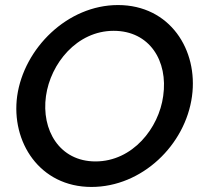

<svg xmlns="http://www.w3.org/2000/svg" viewBox="-20 -735 806 760"><path d="M342 5C542 5 714 -161 740 -354C765 -537 653 -715 447 -715C247 -715 75 -544 48 -355C23 -173 137 5 342 5ZM358 -96C215 -96 143 -221 162 -355C180 -483 284 -613 430 -613C572 -613 646 -494 626 -355C609 -228 505 -96 358 -96Z"/></svg>

Font: FIGSv2-sans-serif SmBold Italic
Style: Regular
Weight: 600
Italic angle: -12°
Designer: Matt McInerney, Pablo Impallari, Rodrigo Fuenzalida
Foundry: Matt McInerney, Pablo Impallari, Rodrigo Fuenzalida
Version: Version 4.020;hotconv 1.0.109;makeotfexe 2.5.65596